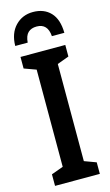

<svg xmlns="http://www.w3.org/2000/svg" viewBox="-139 -978 589 1027"><g transform="rotate(-15 155.0 -464.5)"><path d="M279 0H31V-64L97 -88V-626L31 -650V-714H279V-650L214 -626V-88L279 -64ZM157 -929Q218 -929 254 -891Q290 -853 291 -778H222Q217 -849 156 -849Q126 -849 108.5 -832.5Q91 -816 88 -778H19Q20 -848 59 -888.5Q98 -929 157 -929Z"/></g></svg>

Font: Noto Sans ExtraCondensed SemiBold
Style: Regular
Weight: 600
Width: 2
Designer: Monotype Design Team
Foundry: Monotype Imaging Inc.
Version: Version 2.013; ttfautohint (v1.8.4.7-5d5b)